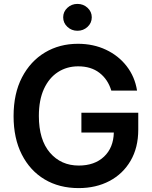

<svg xmlns="http://www.w3.org/2000/svg" viewBox="-20 -964 789 994"><path d="M387.2 9.8Q286.6 9.8 210.9 -35.4Q135.3 -80.6 92.8 -164.3Q50.3 -248 50.3 -362.8Q50.3 -480 94 -563.7Q137.7 -647.5 212.9 -692.4Q288.1 -737.3 383.3 -737.3Q463.4 -737.3 528.6 -706.5Q593.8 -675.8 636 -621.1Q678.2 -566.4 689.5 -495.1H556.2Q538.6 -553.2 494.9 -586.9Q451.2 -620.6 384.8 -620.6Q326.2 -620.6 280 -590.8Q233.9 -561 207.5 -503.7Q181.2 -446.3 181.2 -363.8Q181.2 -240.2 238.5 -173.6Q295.9 -106.9 387.7 -106.9Q469.7 -106.9 518.6 -153.1Q567.4 -199.2 569.3 -277.8H401.4V-380.4H695.8V-293Q695.8 -199.7 656 -131.6Q616.2 -63.5 546.6 -26.9Q477.1 9.8 387.2 9.8ZM380.9 -804.7Q350.6 -804.7 328.9 -825Q307.1 -845.2 307.1 -874.5Q307.1 -903.3 328.9 -923.6Q350.6 -943.8 380.9 -943.8Q411.6 -943.8 433.3 -923.6Q455.1 -903.3 455.1 -874.5Q455.1 -845.2 433.3 -825Q411.6 -804.7 380.9 -804.7Z"/></svg>

Font: Inter SemiBold
Style: Regular
Weight: 600
Designer: Rasmus Andersson
Foundry: rsms
Version: Version 4.001;git-9221beed3